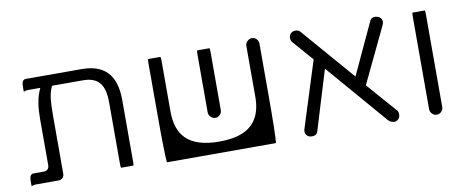

<svg xmlns="http://www.w3.org/2000/svg" viewBox="-55 -795 2456 1013"><g transform="rotate(-10 1173.5 -288.0)"><path d="M593.3 -18.1Q595.2 -24.4 595.2 -40V-368.2Q595.2 -473.1 546.4 -521.5Q501.5 -566.9 411.1 -566.9H113.3Q104.5 -566.9 99.6 -562Q91.3 -553.7 91.3 -529.3V-502Q102.1 -507.3 113.3 -507.3H180.7L174.3 -493.2Q150.9 -437.5 150.9 -346.7V-98.6Q150.9 -84.5 143.1 -76.7Q135.3 -68.8 121.1 -68.8H67.4Q58.6 -68.8 53.7 -64Q45.4 -55.7 45.4 -31.2V-3.9Q56.2 -9.3 67.4 -9.3H190.4Q204.1 -9.3 212.6 -17.8Q221.2 -26.4 221.2 -39.1V-342.8Q221.2 -404.8 224.6 -438Q228 -471.2 240.7 -501L243.2 -507.3H411.1Q468.3 -507.3 496.6 -475.3Q524.9 -443.4 524.9 -368.2V-40Q524.9 -25.9 526.9 -18.1Z M1054.2 -191.9Q1058.6 -190.9 1064.5 -190.9Q1077.6 -190.9 1087.9 -201.7Q1098.1 -211.9 1098.1 -226.6V-536.1Q1098.1 -550.3 1096.2 -558.1H1029.8Q1027.8 -549.8 1027.8 -536.1V-226.6Q1027.8 -212.4 1038.6 -201.7Q1045.9 -194.3 1054.2 -191.9ZM767.1 -558.1Q765.1 -551.8 765.1 -536.1V-263.7Q765.1 -44.4 770.5 -4.4H1354.5Q1359.9 -44.4 1359.9 -263.7V-536.1Q1359.9 -550.8 1349.1 -562Q1338.9 -571.8 1325.2 -571.8Q1317.9 -571.8 1313.5 -569.8Q1305.7 -566.4 1300.3 -561Q1289.6 -550.3 1289.6 -536.1V-263.7Q1289.6 -128.4 1189 -85.4Q1138.7 -64 1062.5 -64Q939.9 -64 884.8 -119.1Q835.4 -168.5 835.4 -263.7V-536.1Q835.4 -550.3 833.5 -558.1Z M2021 -41Q2021 -55.2 2014.2 -62.5L1874.5 -222.2L2016.6 -519.5Q2021 -527.8 2021 -538.1Q2021 -556.6 2002.9 -565.9Q1989.3 -569.8 1985.4 -569.8Q1970.7 -569.8 1962.9 -562Q1958.5 -557.6 1955.6 -550.8L1828.6 -277.3Q1583 -561 1582.5 -561.5Q1573.2 -570.8 1557.6 -570.8Q1544.9 -570.8 1534.2 -562.5Q1523.9 -552.2 1523.9 -537.4Q1523.9 -522.5 1531.2 -514.6L1627 -404.8L1515.1 -50.8Q1513.2 -45.9 1513.2 -38.6Q1513.2 -24.9 1522.5 -15.6Q1531.7 -6.3 1548.3 -6.3Q1569.8 -6.3 1577.1 -20Q1578.6 -22.5 1580.1 -28.3L1677.2 -346.2L1958.5 -19.5Q1972.2 -6.3 1989.3 -6.3Q1999.5 -6.3 2008.3 -13.2Q2021 -23.4 2021 -41Z M2251.5 -40V-535.2Q2251.5 -549.3 2249.5 -557.1H2183.1Q2181.2 -548.8 2181.2 -535.2V-40Q2181.2 -25.9 2191.9 -15.1Q2202.6 -4.4 2216.8 -4.4Q2231 -4.4 2241.2 -14.9Q2251.5 -25.4 2251.5 -40Z"/></g></svg>

Font: YuPearl-ExtraLight
Style: ExtraLight
Weight: 200
Designer: Max Yao
Foundry: Max-Everyday
Version: Version 1.011; ttfautohint (v1.8.3)